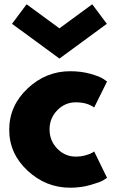

<svg xmlns="http://www.w3.org/2000/svg" viewBox="-20 -860 531 895"><path d="M104 -840 257 -728 410 -840 478 -749 257 -587 36 -749ZM333 -383Q283 -383 247 -346Q211 -309 211 -257Q211 -204 247 -167Q283 -130 333 -130Q357 -130 378.5 -136Q400 -142 410 -148L419 -154L479 -31Q472 -26 459.5 -18.5Q447 -11 402.5 2Q358 15 307 15Q194 15 108.5 -64.5Q23 -144 23 -255Q23 -367 108.5 -447.5Q194 -528 307 -528Q358 -528 401 -516Q444 -504 462 -492L479 -480L419 -359Q386 -383 333 -383Z"/></svg>

Font: Hussar
Style: BoldWeb
Weight: 700
Foundry: Cannot Into Space Fonts
Version: Version 2.00